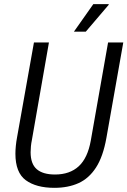

<svg xmlns="http://www.w3.org/2000/svg" viewBox="-20 -890 612 922"><path d="M241 12Q154 12 104 -24.5Q54 -61 54 -152Q54 -169 56 -189.5Q58 -210 62 -231L143 -686H215L133 -217Q130 -203 128.5 -187.5Q127 -172 127 -159Q127 -103 156.5 -77.5Q186 -52 244 -52Q315 -52 358 -91.5Q401 -131 416 -215L499 -686H572L491 -228Q475 -138 441 -85.5Q407 -33 357 -10.5Q307 12 241 12ZM335 -738 428 -870H502V-867L392 -738Z"/></svg>

Font: Archivo Condensed Light
Style: Italic
Weight: 300
Width: 3
Italic angle: -10°
Designer: Hector Gatti
Foundry: Omnibus-Type
Version: Version 2.001